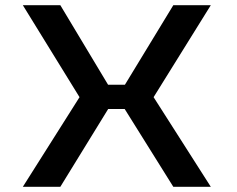

<svg xmlns="http://www.w3.org/2000/svg" viewBox="-20 -720 915 740"><path d="M68 0 286.5 -345.5 68 -700H212.5L396.5 -393.5H461.5L648 -700H792.5L572 -345.5L792.5 0H648L460.5 -300H397L212.5 0Z"/></svg>

Font: Trispace SemiExpanded Medium
Style: Regular
Weight: 500
Width: 6
Designer: Tyler Finck
Foundry: Etcetera Type Company
Version: Version 1.210; ttfautohint (v1.8.3)